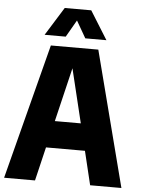

<svg xmlns="http://www.w3.org/2000/svg" viewBox="-64 -998 766 1046"><g transform="rotate(5 319.0 -475.0)"><path d="M-1.5 0 189.5 -740H449L640 0H469L424.5 -184.5H211.5L167.5 0ZM247 -331.5H389L317.5 -626.5ZM150.5 -795 247 -950H392L488.5 -795H373L319.5 -888L266 -795Z"/></g></svg>

Font: Encode Sans Condensed Condensed ExtraBold
Style: Regular
Weight: 800
Width: 3
Designer: Multiple Designers
Foundry: Impallari Type
Version: Version 3.000; ttfautohint (v1.8.3) -l 8 -r 50 -G 200 -x 14 